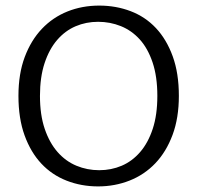

<svg xmlns="http://www.w3.org/2000/svg" viewBox="-20 -658 706 687"><path d="M335 -638Q395 -638 447.5 -618Q500 -598 538 -557.5Q576 -517 598 -456.5Q620 -396 620 -315Q620 -236 597.5 -175.5Q575 -115 536 -74Q497 -33 444 -12Q391 9 331 9Q271 9 218.5 -11.5Q166 -32 128 -72.5Q90 -113 68 -173.5Q46 -234 46 -315Q46 -394 68.5 -454Q91 -514 130 -555Q169 -596 221.5 -617Q274 -638 335 -638ZM123 -315Q123 -247 140 -197Q157 -147 186 -114Q215 -81 253.5 -65Q292 -49 335 -49Q378 -49 415.5 -65Q453 -81 481.5 -114Q510 -147 526.5 -197Q543 -247 543 -315Q543 -384 526 -434.5Q509 -485 480 -517Q451 -549 412.5 -564.5Q374 -580 331 -580Q288 -580 250.5 -564Q213 -548 184.5 -515Q156 -482 139.5 -432Q123 -382 123 -315Z"/></svg>

Font: Mukta Light
Style: Regular
Weight: 300
Designer: Girish Dalvi and Yashodeep Gholap
Foundry: Ek Type
Version: Version 2.538;PS 1.002;hotconv 16.6.51;makeotf.lib2.5.65220;